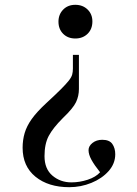

<svg xmlns="http://www.w3.org/2000/svg" viewBox="-20 -547 570 798"><path d="M308 -319V-177Q308 -148 296 -122.5Q284 -97 241 -56Q200 -15 182.5 18Q165 51 165 102Q165 155 198 183Q231 211 277 211Q311 211 344.5 200Q378 189 396 169Q372 139 360 117Q348 95 348 77Q348 60 364.5 47Q381 34 405 34Q435 34 447 51.5Q459 69 459 94Q459 133 431.5 164Q404 195 360 213Q316 231 268 231Q181 231 127.5 187.5Q74 144 74 67Q74 35 82.5 6Q91 -23 112 -52.5Q133 -82 173 -119Q211 -154 233 -176Q255 -198 266 -212Q277 -226 280 -237Q283 -248 283 -262V-319ZM293 -527Q324 -527 344 -507.5Q364 -488 364 -458Q364 -426 344 -406.5Q324 -387 293 -387Q262 -387 242.5 -406.5Q223 -426 223 -457Q223 -487 242.5 -507Q262 -527 293 -527Z"/></svg>

Font: Display Regular
Style: Regular
Weight: 400
Designer: Latin by Veronika Burian and Jose Scaglione. Greek by Irene Vlachou. Cyrillic by Vera Evstafieva.
Foundry: TypeTogether
Version: Version 3.002